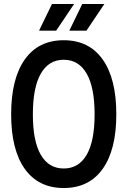

<svg xmlns="http://www.w3.org/2000/svg" viewBox="-20 -928 640 964"><path d="M300 16Q173 16 104.5 -80Q36 -176 36 -354Q36 -533 104.5 -629.5Q173 -726 300 -726Q427 -726 495.5 -629.5Q564 -533 564 -354Q564 -176 495.5 -80Q427 16 300 16ZM300 -82Q375 -82 415 -150.5Q455 -219 455 -354Q455 -489 415 -558.5Q375 -628 300 -628Q225 -628 185 -558.5Q145 -489 145 -354Q145 -219 185 -150.5Q225 -82 300 -82ZM176 -774 241 -908H352L262 -774ZM328 -774 393 -908H504L414 -774Z"/></svg>

Font: Geist Mono Medium
Style: Regular
Weight: 500
Monospace: yes
Designer: Basement.studio, Andrés Briganti, Mateo Zaragoza
Foundry: Basement.studio, Vercel, Andrés Briganti, Guido Ferreyra, Mateo Zaragoza
Version: Version 1.500; ttfautohint (v1.8.4.7-5d5b)